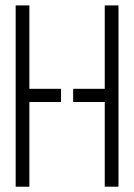

<svg xmlns="http://www.w3.org/2000/svg" viewBox="-20 -704 506 724"><path d="M39.1 0V-683.6H90.8V-369.1H210V-319.3H90.8V0ZM255.9 -319.3V-369.1H375V-683.6H426.8V0H375V-319.3Z"/></svg>

Font: Post No Bills Jaffna
Style: Regular
Weight: 400
Designer: Kosala Senevirathne, Siva Puranthara, Lasantha Premarathna, Tharique Azeez
Foundry: Mooniak
Version: Version 1.220 ; ttfautohint (v1.6)